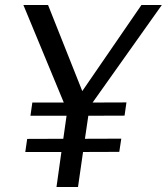

<svg xmlns="http://www.w3.org/2000/svg" viewBox="-20 -743 663 763"><path d="M80.5 -139 88 -191 231.5 -191.5 244.5 -283H101L108.5 -335.5H233.5L73 -723H171L307 -381L542 -723H623L348 -335.5L482.5 -336L475 -283.5L331 -283L317.5 -191.5L462 -192L454 -139.5L310 -139L290 0H204.5L224 -139Z"/></svg>

Font: Public Sans Light
Style: Italic
Weight: 300
Italic angle: -8°
Designer: The Public Sans project authors (U.S. Web Design System). Libre Franklin designed by Pablo Impallari and Rodrigo Fuenzal
Version: Version 1.007; ttfautohint (v1.8.1) -l 8 -r 50 -G 200 -x 14 